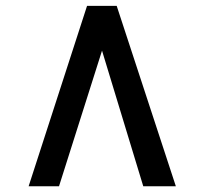

<svg xmlns="http://www.w3.org/2000/svg" viewBox="-20 -768 696 654"><path d="M377.5 -748 579 -133.5H468L327.5 -595.5L181 -133.5H77.5L276.5 -748Z"/></svg>

Font: Merriweather 36pt Black
Style: Regular
Weight: 900
Version: Version 2.100